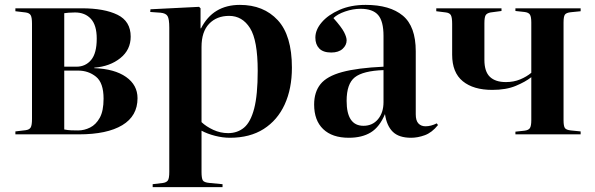

<svg xmlns="http://www.w3.org/2000/svg" viewBox="-20 -550 2436 786"><path d="M43 0V-12L85 -17Q100 -19 105.5 -28Q111 -37 111 -63V-453Q111 -479 105.5 -488Q100 -497 85 -499L43 -504V-516H315Q407 -516 461 -489.5Q515 -463 515 -400Q515 -346 472.5 -312Q430 -278 366 -273V-271Q449 -268 496 -235Q543 -202 543 -148Q543 -75 480.5 -37.5Q418 0 303 0ZM243 -277H293Q330 -277 353 -304.5Q376 -332 376 -392Q376 -447 352 -473Q328 -499 287 -499Q273 -499 261 -498Q249 -497 243 -496ZM300 -16Q325 -16 349 -28Q373 -40 388.5 -68Q404 -96 404 -146Q404 -211 373 -236Q342 -261 300 -261H243V-20Q258 -17 271.5 -16.5Q285 -16 300 -16Z M605 216V204L647 199Q661 197 667 189Q673 181 673 154V-437Q673 -472 666 -484Q659 -496 637 -498L595 -501L596 -512L795 -522L801 -516V-434H803Q852 -530 962 -530Q1059 -530 1117 -467.5Q1175 -405 1175 -273Q1175 -187 1145.5 -122.5Q1116 -58 1059.5 -22Q1003 14 921 14Q892 14 860.5 6Q829 -2 805 -15V154Q805 179 810 188Q815 197 838 199L891 204V216ZM914 -5Q952 -5 979 -27.5Q1006 -50 1020.5 -105.5Q1035 -161 1035 -260Q1035 -385 1003.5 -435Q972 -485 918 -485Q867 -485 836 -452.5Q805 -420 805 -358V-50Q824 -32 853 -18.5Q882 -5 914 -5Z M1408 14Q1340 14 1303 -21.5Q1266 -57 1266 -122Q1266 -173 1292 -205.5Q1318 -238 1380.5 -255Q1443 -272 1550 -277V-403Q1550 -463 1528 -488.5Q1506 -514 1456 -514Q1425 -514 1393 -503Q1361 -492 1345 -476Q1378 -439 1388.5 -418.5Q1399 -398 1399 -385Q1399 -365 1382.5 -350Q1366 -335 1336 -335Q1303 -335 1287 -351.5Q1271 -368 1271 -396Q1271 -428 1297 -458.5Q1323 -489 1369.5 -509.5Q1416 -530 1477 -530Q1576 -530 1629 -486Q1682 -442 1682 -340V-82Q1682 -56 1693 -44.5Q1704 -33 1722 -33Q1744 -33 1768 -45L1773 -38Q1748 -7 1719 3.5Q1690 14 1663 14Q1613 14 1588 -10.5Q1563 -35 1556 -83Q1534 -30 1498 -8Q1462 14 1408 14ZM1468 -35Q1505 -35 1527.5 -62Q1550 -89 1550 -132V-263Q1466 -260 1432.5 -233.5Q1399 -207 1399 -137Q1399 -35 1468 -35Z M2090 0V-11L2127 -15Q2144 -17 2149.5 -26Q2155 -35 2155 -58V-234Q2131 -215 2091.5 -198.5Q2052 -182 1995 -182Q1918 -182 1874.5 -217.5Q1831 -253 1831 -326V-452Q1831 -478 1826 -487.5Q1821 -497 1806 -499L1766 -504V-516H2033V-505L1988 -499Q1973 -496 1968 -487.5Q1963 -479 1963 -455V-305Q1963 -257 1985.5 -235.5Q2008 -214 2051 -214Q2083 -214 2109.5 -225Q2136 -236 2155 -252V-458Q2155 -481 2149.5 -490Q2144 -499 2127 -501L2090 -505V-516H2357V-504L2317 -500Q2298 -498 2292.5 -490Q2287 -482 2287 -458V-58Q2287 -34 2292.5 -26Q2298 -18 2317 -16L2357 -12V0Z"/></svg>

Font: Literata 72pt SemiBold
Style: Regular
Weight: 600
Designer: Latin by Veronika Burian and Jose Scaglione. Greek by Irene Vlachou. Cyrillic by Vera Evstafieva.
Foundry: TypeTogether
Version: Version 3.002